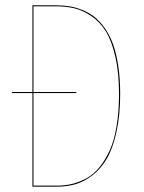

<svg xmlns="http://www.w3.org/2000/svg" viewBox="-20 -700 540 720"><path d="M189 -680.2Q215.8 -680.2 239.5 -676.5Q263.2 -672.9 288.3 -662.8Q313.5 -652.8 333.7 -637Q354 -621.1 372.6 -595.2Q391.1 -569.3 403.6 -535.4Q416 -501.5 423.3 -453.9Q430.7 -406.2 430.7 -348.1Q430.7 -267.6 416.7 -205.1Q402.8 -142.6 380.4 -104.5Q357.9 -66.4 326.2 -42.2Q294.4 -18.1 262.5 -9Q230.5 0 193.8 0H101.6V-351.1H24.4V-355H101.6V-680.2ZM194.3 -3.9Q224.1 -3.9 251 -10.5Q277.8 -17.1 304.7 -31.7Q331.5 -46.4 353 -72.8Q374.5 -99.1 391.4 -136Q408.2 -172.9 417.2 -227.1Q426.3 -281.2 426.3 -348.1Q426.3 -427.7 412.4 -487.8Q398.4 -547.9 376.5 -583Q354.5 -618.2 322.3 -639.9Q290 -661.6 258.5 -668.9Q227.1 -676.3 189 -676.3H105.5V-355H266.1V-351.1H105.5V-3.9Z"/></svg>

Font: Fira Sans Compressed Four
Style: Regular
Weight: 100
Width: 1
Designer: Carrois Corporate & Edenspiekermann AG
Foundry: Carrois Corporate GbR & Edenspiekermann AG
Version: Version 4.203;PS 004.203;hotconv 1.0.88;makeotf.lib2.5.64775